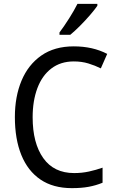

<svg xmlns="http://www.w3.org/2000/svg" viewBox="-20 -1015 604 994"><path d="M362 -697Q294 -697 246 -660.5Q198 -624 173.5 -558.5Q149 -493 149 -408Q149 -274 204 -196.5Q259 -119 364 -119Q404 -119 440.5 -127Q477 -135 511 -147V-69Q477 -55 439.5 -48Q402 -41 352 -41Q255 -41 189.5 -85.5Q124 -130 90.5 -212.5Q57 -295 57 -409Q57 -515 91.5 -597.5Q126 -680 194 -727.5Q262 -775 362 -775Q460 -775 535 -736L502 -661Q472 -676 437.5 -686.5Q403 -697 362 -697ZM484 -985Q471 -966 446.5 -937.5Q422 -909 394 -881Q366 -853 344 -835H288V-847Q312 -879 338 -920Q364 -961 381 -995H484Z"/></svg>

Font: Noto Sans Tamil UI SemiCondensed
Style: Regular
Weight: 400
Width: 4
Designer: Jelle Bosma - Monotype Design Team
Foundry: Monotype Imaging Inc.
Version: Version 2.004; ttfautohint (v1.8.4.7-5d5b)